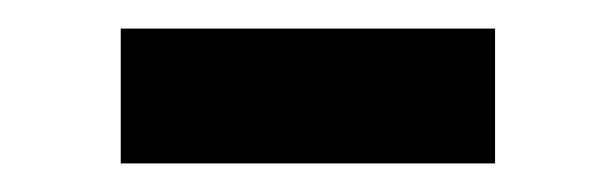

<svg xmlns="http://www.w3.org/2000/svg" viewBox="-20 -318 432 135"><path d="M64.9 -203.1V-297.9H328.1V-203.1Z"/></svg>

Font: Linguistics Pro
Style: Bold
Weight: 700
Designer: Stefan Peev, Context Ltd
Foundry: Stefan Peev, Context Ltd
Version: Version 001.000